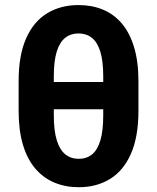

<svg xmlns="http://www.w3.org/2000/svg" viewBox="-20 -741 630 770"><path d="M471.2 -412.1V-302.7H120.6V-412.1ZM535.2 -415V-296.9Q535.2 -192.4 505.1 -124.3Q475.1 -56.2 421.1 -23.2Q367.2 9.8 295.9 9.8Q242.2 9.8 198 -8.8Q153.8 -27.3 121.6 -64.9Q89.4 -102.5 72 -160.4Q54.7 -218.3 54.7 -296.9V-415Q54.7 -520 85 -587.6Q115.2 -655.3 169.4 -688Q223.6 -720.7 294.9 -720.7Q348.6 -720.7 392.8 -702.4Q437 -684.1 468.8 -646.5Q500.5 -608.9 517.8 -551.3Q535.2 -493.7 535.2 -415ZM394 -278.3V-435.1Q394 -496.1 382.3 -533.9Q370.6 -571.8 348.4 -589.4Q326.2 -606.9 294.9 -606.9Q263.7 -606.9 241.5 -589.4Q219.2 -571.8 207.5 -533.9Q195.8 -496.1 195.8 -435.1V-278.3Q195.8 -216.8 207.8 -178.2Q219.7 -139.6 242.2 -121.8Q264.6 -104 295.9 -104Q327.1 -104 349.1 -121.8Q371.1 -139.6 382.6 -178.2Q394 -216.8 394 -278.3Z"/></svg>

Font: RobotoDEMO
Style: Regular
Weight: 400
Designer: Christian Robertson
Foundry: Google
Version: Version 2.136